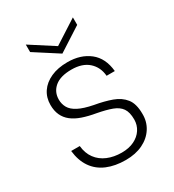

<svg xmlns="http://www.w3.org/2000/svg" viewBox="-173 -799 825 911"><g transform="rotate(-30 239.5 -344.0)"><path d="M248 12Q190 12 146 -6.5Q102 -25 76 -62.5Q50 -100 44 -155H91Q95 -114 116 -85.5Q137 -57 171.5 -42.5Q206 -28 249 -28Q288 -28 317 -42Q346 -56 362 -80.5Q378 -105 378 -135Q378 -175 363 -196.5Q348 -218 317 -229.5Q286 -241 238 -250Q197 -257 165 -268Q133 -279 111.5 -296Q90 -313 79 -337Q68 -361 68 -393Q68 -433 88.5 -463.5Q109 -494 147.5 -511.5Q186 -529 239 -529Q311 -529 358.5 -491.5Q406 -454 413 -380H368Q364 -429 330.5 -459Q297 -489 238 -489Q177 -489 146 -463Q115 -437 115 -395Q115 -371 126.5 -350.5Q138 -330 167 -315Q196 -300 247 -290Q299 -281 339 -266.5Q379 -252 402 -223Q425 -194 425 -139Q426 -96 404 -61.5Q382 -27 342 -7.5Q302 12 248 12ZM239 -576 110 -659V-700L239 -617L368 -700V-659Z"/></g></svg>

Font: DM Sans 11pt ExtraLight
Style: Regular
Weight: 250
Version: Version 4.004;gftools[0.9.30]